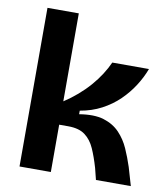

<svg xmlns="http://www.w3.org/2000/svg" viewBox="-81 -783 746 851"><g transform="rotate(10 292.5 -357.0)"><path d="M64 0V-714H205V-318Q237 -339 265.5 -363.5Q294 -388 317.5 -415Q341 -442 359 -470Q377 -498 389 -525H554Q540 -487 515.5 -448.5Q491 -410 457.5 -377.5Q424 -345 380.5 -322Q337 -299 284 -290V-274Q351 -285 394.5 -271.5Q438 -258 466 -228.5Q494 -199 511 -160.5Q528 -122 541 -82L565 0H408L395 -52Q381 -100 365 -136Q349 -172 321.5 -192.5Q294 -213 246 -213H205V0Z"/></g></svg>

Font: Bricolage Grotesque 48pt Condensed ExtraBold
Style: Bold
Weight: 700
Version: Version 1.000;gftools[0.9.30]